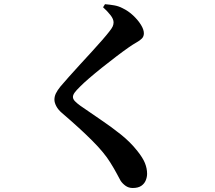

<svg xmlns="http://www.w3.org/2000/svg" viewBox="-20 -839 1040 930"><path d="M479.2 -803.8 488.6 -818.7Q511.6 -816.8 533.1 -813.1Q554.6 -809.3 572.7 -799.8Q601.7 -786 625.1 -763.9Q648.4 -741.8 662.7 -718.8Q676.9 -695.8 676.9 -677.8Q676.9 -662.5 667.5 -652.7Q658 -642.9 641.3 -633.6Q624.6 -624.2 602.8 -609Q575.9 -590.2 542 -564.4Q508.1 -538.6 474.4 -511.7Q440.6 -484.7 412.7 -460.7Q384.8 -436.6 369 -420.6Q349.2 -401.3 341.3 -390.1Q333.3 -378.8 333.3 -369.4Q333.3 -358.6 343.5 -348.3Q353.7 -337.9 369.2 -326.8Q417.1 -293.1 467.8 -259.1Q518.5 -225.1 565 -187.9Q611.6 -150.7 645.4 -107.7Q671.7 -74.9 682.1 -49Q692.5 -23 692.5 2.8Q692.5 18.5 686 34.6Q679.6 50.7 664.3 61.2Q648.9 71.6 622.9 71.6Q603 71.6 588.1 60.9Q573.2 50.1 564.1 36.3Q554.9 20.1 544.7 0.3Q534.4 -19.5 514.2 -51.9Q485.2 -99.2 426.4 -158Q367.6 -216.8 279.9 -291.9Q261.7 -307.4 252.6 -324.8Q243.6 -342.1 243.6 -356.2Q243.6 -371.8 250.7 -386.6Q257.9 -401.5 273 -420.2Q289.4 -439.4 314.3 -467.5Q339.2 -495.5 368.1 -527Q397 -558.4 425 -589Q453 -619.6 475.4 -645.3Q497.7 -670.9 509 -685.7Q520.8 -700.2 525.5 -710.2Q530.1 -720.2 530.1 -730.4Q530.1 -746.5 515.6 -765.2Q501.1 -784 479.2 -803.8Z"/></svg>

Font: Noto Serif JP
Style: Regular
Weight: 200
Designer: Ryoko NISHIZUKA 西塚涼子 (kana & ideographs); Frank Grießhammer (Latin, Greek & Cyrillic); Wenlong ZHANG 张文龙 (bopomofo); San
Foundry: Adobe
Version: Version 2.001;hotconv 1.1.0;makeotfexe 2.6.0